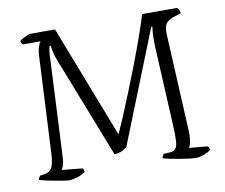

<svg xmlns="http://www.w3.org/2000/svg" viewBox="-78 -804 1054 900"><g transform="rotate(-10 449.0 -354.0)"><path d="M180 0Q173 0 155 -3Q137 -6 114.5 -10Q92 -14 72 -18.5Q52 -23 42 -26Q42 -32 45 -37Q48 -42 50 -45L70 -48Q100 -53 109 -75Q118 -97 120 -134L143 -597Q144 -623 150 -641Q156 -659 162 -665H78Q71 -670 69 -683Q75 -689 94 -698.5Q113 -708 122 -708H238L446 -172Q458 -198 477.5 -244Q497 -290 520.5 -348Q544 -406 568.5 -469.5Q593 -533 615 -594.5Q637 -656 653 -708H820Q823 -704 827 -697.5Q831 -691 832 -681L794 -668Q769 -659 758.5 -644Q748 -629 750 -592L773 -130Q774 -98 769.5 -78Q765 -58 760 -52L849 -44Q851 -42 853 -37.5Q855 -33 856 -26Q844 -16 823 -8Q802 0 784 0Q775 0 754 -2.5Q733 -5 708.5 -9Q684 -13 662.5 -17.5Q641 -22 630 -26Q630 -32 633 -37Q636 -42 638 -45L670 -47Q697 -49 703 -74Q709 -99 705 -170L686 -551Q685 -584 686.5 -608.5Q688 -633 690 -641L685 -643L472 -108Q465 -100 448.5 -92Q432 -84 411 -84L228 -552Q215 -583 210.5 -604.5Q206 -626 205 -636H200Q197 -630 195 -615.5Q193 -601 192 -571L170 -118Q169 -88 163.5 -73Q158 -58 154 -54L253 -44Q255 -42 257 -35.5Q259 -29 259 -26Q243 -14 220 -7Q197 0 180 0Z"/></g></svg>

Font: Texturina 72pt ExtraLight
Style: Regular
Weight: 200
Designer: Guillermo Torres Carreño
Foundry: Omnibus-Type
Version: Version 1.002; ttfautohint (v1.8.3)